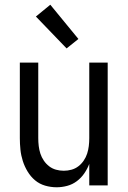

<svg xmlns="http://www.w3.org/2000/svg" viewBox="-20 -785 540 813"><path d="M220 8Q195 8 171 1Q147 -6 128.5 -21.5Q110 -37 97 -58.5Q84 -80 76.5 -103.5Q69 -127 66.5 -151.5Q64 -176 64 -200V-520H142V-200Q142 -183 144 -166.5Q146 -150 151 -134.5Q156 -119 165.5 -105Q175 -91 188 -81Q201 -71 217 -66.5Q233 -62 250 -62Q267 -62 283 -66.5Q299 -71 312 -81Q325 -91 334.5 -105Q344 -119 349 -134.5Q354 -150 356 -166.5Q358 -183 358 -200V-520H436V0H358V-91Q350 -70 337 -51Q324 -32 305.5 -18Q287 -4 264.5 2Q242 8 220 8ZM262 -580 132 -715 193 -765 312 -620Z"/></svg>

Font: Iosevka Web
Style: Regular
Weight: 400
Monospace: yes
Designer: Belleve Invis
Foundry: Belleve Invis
Version: Version 28.0.3; ttfautohint (v1.8.3)